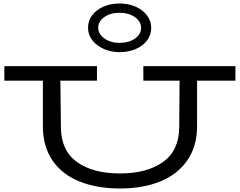

<svg xmlns="http://www.w3.org/2000/svg" viewBox="-20 -1064 1371 1097"><path d="M1325 -603H1106V-344Q1106 -228 1050 -147.5Q994 -67 895 -27Q796 13 666 13Q534 13 434.5 -27Q335 -67 280 -147Q225 -227 225 -344V-603H5V-686H534V-603H325L328 -336Q329 -204 419.5 -138.5Q510 -73 666 -73Q820 -73 911.5 -138.5Q1003 -204 1004 -337L1006 -603H799V-686H1325ZM483 -905Q483 -946 507 -977.5Q531 -1009 572 -1026.5Q613 -1044 663 -1044Q713 -1044 754.5 -1026Q796 -1008 820 -976Q844 -944 844 -905Q844 -864 820 -832.5Q796 -801 754.5 -783.5Q713 -766 663 -766Q614 -766 572.5 -784.5Q531 -803 507 -834.5Q483 -866 483 -905ZM786 -905Q786 -941 751 -966Q716 -991 663 -991Q611 -991 576 -966.5Q541 -942 541 -905Q541 -870 576.5 -844.5Q612 -819 663 -819Q716 -819 751 -843.5Q786 -868 786 -905Z"/></svg>

Font: BioRhyme Expanded
Style: Regular
Weight: 400
Width: 7
Designer: Aoife Mooney
Foundry: Aoife Mooney Type
Version: Version 1.001